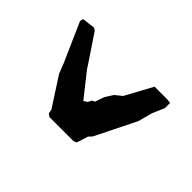

<svg xmlns="http://www.w3.org/2000/svg" viewBox="-70 -583 701 701"><g transform="rotate(45 280.5 -233.0)"><path d="M490 -379V-406L473 -408H408L351 -303L325 -282L305 -251L293 -216L282 -210L275 -196L261 -187L189 -278L178 -295L109 -398L99 -404L49 -398L46 -385L112 -236L128 -195L201 -82L204 -66L215 -58H264H339L351 -63L365 -107L377 -120L455 -277L470 -333Z"/></g></svg>

Font: Dokdo
Style: Regular
Weight: 400
Version: Version 2.00